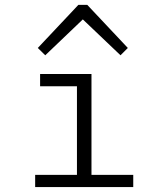

<svg xmlns="http://www.w3.org/2000/svg" viewBox="-20 -761 654 781"><path d="M133.8 -565.9 298.8 -741.2H335L500 -565.9L470.2 -536.1L316.9 -682.1L164.1 -536.1ZM123 -49.8H293V-410.2H143.1V-460H352.1V-49.8H522V0H123Z"/></svg>

Font: IntelOne Mono Light
Style: Regular
Weight: 300
Designer: Fred Shallcrass
Foundry: Frere-Jones Type LLC
Version: Version 1.200;hotconv 1.1.0;makeotfexe 2.6.0;FJTRelease1.2